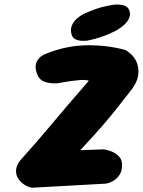

<svg xmlns="http://www.w3.org/2000/svg" viewBox="-20 -854 650 873"><path d="M137 -1Q125 1 110 -4.5Q95 -10 81 -21.5Q67 -33 59 -49Q51 -65 53.5 -85Q56 -105 74 -127Q111 -168 143.5 -205.5Q176 -243 210 -283.5Q244 -324 286 -373.5Q328 -423 384 -487Q368 -492 344 -490Q320 -488 292.5 -484Q265 -480 238 -475Q238 -475 228 -475Q218 -475 203 -477Q188 -479 174.5 -486Q161 -493 153 -508Q142 -531 142 -548Q142 -565 148.5 -576.5Q155 -588 163.5 -595Q172 -602 178.5 -605Q185 -608 185 -608Q277 -646 370.5 -648Q464 -650 549 -627Q565 -619 580.5 -603Q596 -587 604 -564Q612 -541 608.5 -513Q605 -485 583 -453Q550 -411 527.5 -382Q505 -353 486.5 -330.5Q468 -308 449 -286Q430 -264 405.5 -237Q381 -210 345 -171L451 -175Q451 -175 464 -172.5Q477 -170 493.5 -162.5Q510 -155 522.5 -141Q535 -127 535 -104Q535 -76 523.5 -59Q512 -42 497.5 -33Q483 -24 472 -21.5Q461 -19 461 -19ZM376 -669Q376 -669 367 -668.5Q358 -668 345.5 -669Q333 -670 322 -676Q311 -682 306 -695Q299 -718 306 -736Q313 -754 326.5 -766.5Q340 -779 351.5 -785.5Q363 -792 363 -792Q416 -815 445 -822Q474 -829 494 -832Q494 -832 503 -833Q512 -834 525 -833Q538 -832 549.5 -827Q561 -822 567 -809Q573 -794 570 -781Q567 -768 560 -758.5Q553 -749 547 -743.5Q541 -738 541 -738Q522 -722 498 -710Q474 -698 450 -689.5Q426 -681 406.5 -676Q387 -671 376 -669Z"/></svg>

Font: Sour Gummy Black
Style: Italic
Weight: 900
Italic angle: -11.3°
Designer: Stefie Justprince
Foundry: Eifetstype
Version: Version 1.000